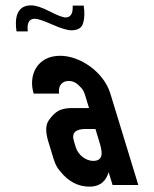

<svg xmlns="http://www.w3.org/2000/svg" viewBox="-20 -690 575 716"><path d="M385.1 -48 399.8 0H495.8L391.5 -341C366.7 -422.2 278.3 -482 204.4 -482C118.5 -482 84.6 -409.5 105.5 -341H200.5C196.7 -364.3 206.1 -388 237.1 -388C249.8 -388 261.2 -383.3 271.4 -374C292.1 -355 293.5 -347.5 299.5 -328L312 -287H248C228 -287 211.8 -283.8 199.4 -277.5C187 -271.2 174.6 -259.3 162.3 -242C149.9 -224.7 149.1 -198.3 159.9 -163L176.4 -109C182.1 -90.3 187.1 -70.7 205.5 -50C235.5 -12.7 271.6 6 313.6 6C358.9 6 377.2 -21.2 385.1 -48ZM299.9 -209H335.9L349.9 -163C360.2 -129.4 370.6 -90 327.2 -90C300.7 -90 271.5 -111.9 262.9 -140L255.6 -164C246.2 -194.9 261.7 -209 299.9 -209ZM224.7 -625C214 -625 194.2 -632.5 165.3 -647.5C136.4 -662.5 113.2 -670 95.9 -670C38.1 -670 35.3 -615.3 41.6 -573H83.6C81.4 -593.9 82 -620 110.2 -620C120.9 -620 142.4 -612.8 174.8 -598.5C207.2 -584.2 231 -577 246.3 -577C270.3 -577 284.9 -586 290.1 -604C295.3 -622 296 -643.7 292.2 -669H251.2C251.7 -650.8 250.1 -625 224.7 -625Z"/></svg>

Font: Din Kursivschrift
Style: LeftEng
Weight: 400
Version: Version 1.089